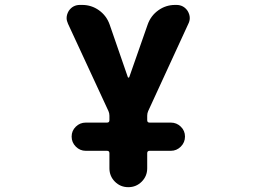

<svg xmlns="http://www.w3.org/2000/svg" viewBox="-20 -567 1040 784"><path d="M426.8 120.1V58.6Q426.8 48.8 417 48.8H330.1Q306.6 48.8 289.6 31.7Q272.5 14.6 272.5 -9.3Q272.5 -33.2 289.6 -49.8Q306.6 -66.4 330.1 -66.4H417Q426.8 -66.4 426.8 -76.2V-94.7Q426.8 -104.5 422.9 -113.3L257.8 -469.7Q252 -482.4 252 -493.2Q252 -507.8 260.7 -522.5Q277.3 -546.9 306.6 -546.9H315.4Q353.5 -546.9 384.3 -524.9Q415 -502.9 427.7 -466.8L502 -252Q502.9 -250 504.9 -250Q506.8 -250 507.8 -252L583 -466.8Q595.7 -502.9 626.5 -524.9Q657.2 -546.9 695.3 -546.9H700.2Q729.5 -546.9 746.1 -522.5Q754.9 -507.8 754.9 -493.2Q754.9 -481.4 749 -469.7L585 -113.3Q581.1 -104.5 581.1 -94.7V-76.2Q581.1 -66.4 590.8 -66.4H677.7Q701.2 -66.4 718.3 -49.8Q735.4 -33.2 735.4 -9.3Q735.4 14.6 718.3 31.7Q701.2 48.8 677.7 48.8H590.8Q581.1 48.8 581.1 58.6V120.1Q581.1 152.3 558.6 174.8Q536.1 197.3 503.9 197.3Q471.7 197.3 449.2 174.8Q426.8 152.3 426.8 120.1Z"/></svg>

Font: Rounded-X Mgen+ 1mn bold
Style: Bold
Weight: 700
Designer: [Source Han Sans]
Ryoko NISHIZUKA  (kana & ideographs); Paul D. Hunt (Latin, Greek & Cyrillic); Wenlong ZHANG  (bopomofo
Version: Version 1.059.20150602